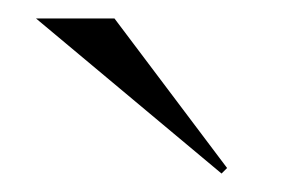

<svg xmlns="http://www.w3.org/2000/svg" viewBox="-20 -694 321 208"><path d="M220 -506 226 -512 104 -674H19Z"/></svg>

Font: Sinistre
Style: Regular
Weight: 400
Designer: Jules Durand
Foundry: Collletttivo
Version: Version 69.420;Glyphs 3.2 (3217)